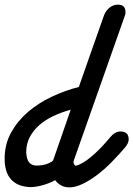

<svg xmlns="http://www.w3.org/2000/svg" viewBox="-69 -762 575 828"><path d="M406 -170Q427 -195 450 -195Q486 -195 486 -161Q486 -145 471 -127Q443 -94 412 -62.5Q381 -31 349 -7Q317 17 286.5 31.5Q256 46 230 46Q210 46 194.5 37.5Q179 29 169 15Q143 29 114 37Q85 45 60 45Q-49 39 -49 -78Q-49 -140 -21 -190.5Q7 -241 52 -279.5Q97 -318 154.5 -345Q212 -372 271 -387Q298 -465 325.5 -542.5Q353 -620 380 -697Q388 -717 404 -729.5Q420 -742 440 -742Q472 -742 472 -710Q472 -708 472 -704Q472 -700 470 -696L249 -69Q248 -67 248 -64Q248 -57 251 -53Q254 -49 257 -47Q285 -53 325 -86.5Q365 -120 406 -170ZM161 -73 236 -289Q196 -278 161 -261.5Q126 -245 100 -222Q74 -199 59 -170Q44 -141 44 -105Q46 -73 57.5 -60.5Q69 -48 88 -48Q118 -48 138.5 -57Q159 -66 161 -72Z"/></svg>

Font: Discipuli Britannica Bold
Style: Regular
Weight: 700
Designer: Peter Wiegel
Foundry: Peter Wiegel
Version: Version 0.001 2009